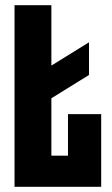

<svg xmlns="http://www.w3.org/2000/svg" viewBox="-20 -720 430 740"><path d="M113 -301V-427L323 -557V-431ZM36 0V-700H178V-120H242V-280H370V0Z"/></svg>

Font: Tektur Condensed SemiBold
Style: Regular
Weight: 600
Width: 3
Designer: Adam Jagosz
Foundry: Adam Jagosz
Version: Version 1.005;gftools[0.9.30]